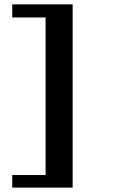

<svg xmlns="http://www.w3.org/2000/svg" viewBox="-20 -728 628 880"><path d="M313 131.8H36.1V74.2H189V-647.9H36.1V-708H313Z"/></svg>

Font: Veleka
Style: Bold
Weight: 700
Designer: Stefan Peev, Context Ltd, 2016; SIL International, 1997-2014.
Foundry: Stefan Peev, Context Ltd, 2016
Version: Version 1.000